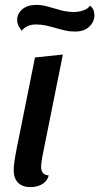

<svg xmlns="http://www.w3.org/2000/svg" viewBox="-20 -745 406 785"><path d="M105 20Q72 20 54 2Q36 -16 36 -48Q36 -60 38 -77Q40 -94 43.5 -112.5Q47 -131 50 -147.5Q53 -164 56 -176L123 -510L237 -522L153 -104Q152 -96 150 -83.5Q148 -71 148 -62Q148 -47 155.5 -38Q163 -29 179 -28Q175 -11 163.5 -0.5Q152 10 136.5 15Q121 20 105 20ZM287 -616Q265 -616 245.5 -620.5Q226 -625 207.5 -630.5Q189 -636 169 -640.5Q149 -645 127 -645Q107 -645 91.5 -637.5Q76 -630 69 -619Q57 -634 53.5 -644.5Q50 -655 50 -663Q50 -689 71 -707Q92 -725 128 -725Q153 -725 178 -717.5Q203 -710 229 -703Q255 -696 282 -696Q303 -696 322 -703Q341 -710 348 -722Q360 -712 363 -701.5Q366 -691 366 -683Q366 -656 345 -636Q324 -616 287 -616Z"/></svg>

Font: Sansita Swashed Light
Style: Regular
Weight: 400
Version: Version 1.003